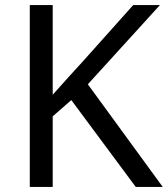

<svg xmlns="http://www.w3.org/2000/svg" viewBox="-20 -734 659 754"><path d="M619 0H513L260 -341L187 -277V0H97V-714H187V-362Q217 -396 248 -430Q279 -464 310 -498L503 -714H608L325 -403Z"/></svg>

Font: Noto Sans Sora Sompeng
Style: Regular
Weight: 400
Designer: Monotype Design Team. David Williams.
Foundry: Monotype Imaging Inc.
Version: Version 2.101